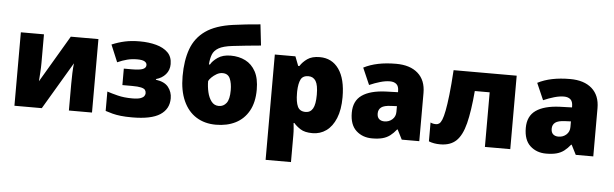

<svg xmlns="http://www.w3.org/2000/svg" viewBox="-57 -984 4602 1440"><g transform="rotate(5 2244.0 -264.5)"><path d="M240 -338Q240 -304 237.5 -266.5Q235 -229 233 -199L442 -553H650V0H476V-200Q476 -239 477.5 -281.5Q479 -324 483 -356L272 0H66V-553H240Z M961 -563Q1029 -563 1084.5 -548Q1140 -533 1173 -500.5Q1206 -468 1206 -413Q1206 -368 1178.5 -336Q1151 -304 1106 -292V-287Q1172 -278 1200.5 -241.5Q1229 -205 1229 -157Q1229 -77 1162.5 -33.5Q1096 10 952 10Q902 10 867 6Q832 2 805 -5Q778 -12 751 -21V-167Q784 -156 831.5 -144Q879 -132 941 -132Q984 -132 1004.5 -140Q1025 -148 1031.5 -159Q1038 -170 1038 -179Q1038 -194 1030.5 -204Q1023 -214 1000 -219.5Q977 -225 931 -225H859V-349H919Q978 -349 1002 -359Q1026 -369 1026 -390Q1026 -407 1009 -417Q992 -427 953 -427Q913 -427 878 -418Q843 -409 805 -392L751 -521Q801 -542 850 -552.5Q899 -563 961 -563Z M1303 -331Q1303 -450 1334.5 -536.5Q1366 -623 1441 -676Q1516 -729 1647 -747Q1740 -760 1851 -769L1869 -611Q1819 -607 1759.5 -600.5Q1700 -594 1655 -589Q1587 -581 1553 -561.5Q1519 -542 1507 -511Q1495 -480 1492 -436H1500Q1514 -463 1552 -489.5Q1590 -516 1650 -516Q1712 -516 1760.5 -491.5Q1809 -467 1837.5 -415Q1866 -363 1866 -278Q1866 -183 1830 -118.5Q1794 -54 1730.5 -22Q1667 10 1583 10Q1498 10 1435 -29.5Q1372 -69 1337.5 -145.5Q1303 -222 1303 -331ZM1593 -132Q1628 -132 1650 -160.5Q1672 -189 1672 -257Q1672 -310 1656.5 -345Q1641 -380 1600 -380Q1577 -380 1555.5 -367.5Q1534 -355 1518 -339Q1502 -323 1497 -311Q1497 -269 1506.5 -228Q1516 -187 1537 -159.5Q1558 -132 1593 -132Z M2316 -563Q2408 -563 2460 -489.5Q2512 -416 2512 -278Q2512 -184 2485.5 -119.5Q2459 -55 2413.5 -22.5Q2368 10 2310 10Q2252 10 2219.5 -11Q2187 -32 2169 -54H2163Q2165 -35 2167 -13Q2169 9 2169 38V240H1978V-553H2133L2160 -483H2169Q2189 -515 2223.5 -539Q2258 -563 2316 -563ZM2244 -413Q2202 -413 2186.5 -383Q2171 -353 2169 -294V-279Q2169 -213 2185 -178.5Q2201 -144 2245 -144Q2281 -144 2299.5 -175.5Q2318 -207 2318 -280Q2318 -353 2299 -383Q2280 -413 2244 -413Z M2891 -563Q2996 -563 3055 -511Q3114 -459 3114 -363V0H2982L2945 -73H2941Q2918 -44 2893.5 -25.5Q2869 -7 2837 1.5Q2805 10 2759 10Q2687 10 2639 -34Q2591 -78 2591 -169Q2591 -258 2652.5 -301Q2714 -344 2831 -349L2923 -352V-360Q2923 -397 2905 -412.5Q2887 -428 2856 -428Q2823 -428 2783 -416.5Q2743 -405 2702 -387L2647 -513Q2695 -538 2755.5 -550.5Q2816 -563 2891 -563ZM2880 -245Q2828 -243 2806.5 -226.5Q2785 -210 2785 -180Q2785 -152 2800 -138.5Q2815 -125 2840 -125Q2875 -125 2899.5 -147Q2924 -169 2924 -204V-247Z M3799 0H3608V-411H3496Q3483 -258 3459.5 -165.5Q3436 -73 3392 -31.5Q3348 10 3272 10Q3223 10 3186 -5V-147Q3196 -142 3206 -140Q3216 -138 3229 -138Q3241 -138 3252 -146Q3263 -154 3272.5 -177Q3282 -200 3291 -246Q3300 -292 3308.5 -366.5Q3317 -441 3324 -553H3799Z M4201 -563Q4306 -563 4365 -511Q4424 -459 4424 -363V0H4292L4255 -73H4251Q4228 -44 4203.5 -25.5Q4179 -7 4147 1.5Q4115 10 4069 10Q3997 10 3949 -34Q3901 -78 3901 -169Q3901 -258 3962.5 -301Q4024 -344 4141 -349L4233 -352V-360Q4233 -397 4215 -412.5Q4197 -428 4166 -428Q4133 -428 4093 -416.5Q4053 -405 4012 -387L3957 -513Q4005 -538 4065.5 -550.5Q4126 -563 4201 -563ZM4190 -245Q4138 -243 4116.5 -226.5Q4095 -210 4095 -180Q4095 -152 4110 -138.5Q4125 -125 4150 -125Q4185 -125 4209.5 -147Q4234 -169 4234 -204V-247Z"/></g></svg>

Font: Noto Sans Black
Style: Regular
Weight: 900
Designer: Monotype Design Team
Foundry: Monotype Imaging Inc.
Version: Version 2.007